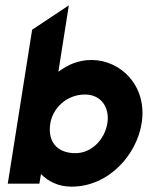

<svg xmlns="http://www.w3.org/2000/svg" viewBox="-20 -686 552 717"><path d="M9 0H127L133 -36C160 -9 197 11 247 11C388 11 491 -110 509 -226C531 -366 430 -462 322 -462C274 -462 234 -445 198 -418L237 -666L100 -575ZM168 -226C177 -281 228 -333 297 -333C360 -333 390 -282 381 -226C371 -164 321 -114 262 -114C191 -114 157 -159 168 -226Z"/></svg>

Font: Charger Pro
Style: UltraNarObl
Weight: 900
Designer: Jasper
Foundry: Cannot Into Space Fonts
Version: Version 1.09